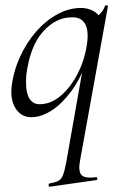

<svg xmlns="http://www.w3.org/2000/svg" viewBox="-20 -429 455 724"><path d="M168.4 275Q164.4 275.8 163.4 269.9Q162.4 264 165.6 263Q188.6 259 200 253Q211.4 247 217.4 231.5Q223.4 216 229.4 185L297.2 -198.8L307.8 -199.8Q283.4 -131.8 248.1 -84.2Q212.8 -36.6 173.8 -11.8Q134.8 13 97.8 13Q60.2 13 39.2 -19.7Q18.2 -52.4 24 -103Q31.2 -161.8 55.7 -215.2Q80.2 -268.6 116.5 -310.1Q152.8 -351.6 196.5 -375.3Q240.2 -399 285.6 -399Q304 -399 321.9 -392.3Q339.8 -385.6 352.5 -370.3Q365.2 -355 367.2 -330.4L324.6 -357Q336.8 -359 353.4 -373.4Q370 -387.8 375.8 -407Q377 -410 382.5 -408.8Q388 -407.6 387 -405.6L281.6 178Q274.6 215 286.6 230Q298.6 245 341.6 239Q344.6 237 346.6 243Q348.6 249 343.6 250ZM129.4 -36Q170 -36 206.2 -65.5Q242.4 -95 269.3 -144.5Q296.2 -194 306.4 -252.8Q316.6 -311.2 301.2 -338.6Q285.8 -366 248.2 -363.6Q189.2 -362.8 141.1 -308.4Q93 -254 79.2 -146.6Q77.4 -122.2 78.8 -101.9Q80.2 -81.6 86.1 -67Q92 -52.4 102.5 -44.2Q113 -36 129.4 -36Z"/></svg>

Font: Cormorant Light
Style: Italic
Weight: 300
Italic angle: -10°
Designer: Christian Thalmann (Catharsis Fonts)
Foundry: Catharsis Fonts
Version: Version 4.000